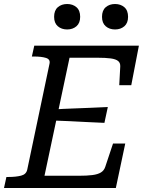

<svg xmlns="http://www.w3.org/2000/svg" viewBox="-39 -938 727 958"><path d="M586 -222 539 0H-19L-7 -55H4Q40 -55 66 -61.5Q92 -68 97 -92L208 -620Q213 -642 190.5 -649Q168 -656 131 -656H120L132 -710H654L616 -513H556L561 -606Q562 -624 550.5 -633.5Q539 -643 513.5 -646.5Q488 -650 445 -650H308L183 -61H352Q395 -61 422 -64.5Q449 -68 464.5 -77.5Q480 -87 486 -105L525 -222ZM230 -392Q275 -395 320 -396.5Q365 -398 409.5 -400Q454 -402 499 -404L482 -325Q439 -327 394.5 -329Q350 -331 306 -333.5Q262 -336 218 -337ZM296 -791Q268 -791 249.5 -807Q231 -823 231 -854Q231 -886 249.5 -902Q268 -918 296 -918Q324 -918 342.5 -902Q361 -886 361 -854Q361 -823 342.5 -807Q324 -791 296 -791ZM535 -791Q507 -791 488.5 -807Q470 -823 470 -854Q470 -886 488.5 -902Q507 -918 535 -918Q563 -918 581.5 -902Q600 -886 600 -854Q600 -823 581.5 -807Q563 -791 535 -791Z"/></svg>

Font: Roboto Serif
Style: Italic
Weight: 400
Italic angle: -10°
Designer: Greg Gazdowicz
Foundry: Commercial Type
Version: Version 1.008